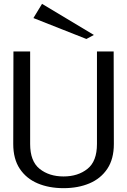

<svg xmlns="http://www.w3.org/2000/svg" viewBox="-20 -968 662 1000"><path d="M311 12Q235 12 176 -13Q117 -38 83 -89Q49 -140 49 -218L50 -700H137V-218Q137 -128 186.5 -88.5Q236 -49 311 -49Q386 -49 435.5 -88.5Q485 -128 485 -218V-700H572L573 -218Q573 -140 539 -89Q505 -38 446 -13Q387 12 311 12ZM430 -765 154 -874 199 -948 469 -786Z"/></svg>

Font: Panamera Medium
Style: Regular
Weight: 500
Designer: Bastien Sozeau
Foundry: NBR — Bastien Sozeau
Version: Version 3.002; ttfautohint (v1.8.4.7-5d5b);gftools[0.9.33]